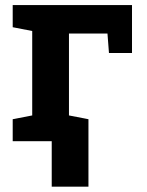

<svg xmlns="http://www.w3.org/2000/svg" viewBox="-20 -548 571 745"><path d="M29.3 0V-85.4L105 -100.1V-427.7L29.3 -442.4V-528.3H492.2V-342.3H402.8L397 -418H247.6V-100.1L323.2 -85.4V0ZM180.7 176.3V-79.1H323.2V176.3Z"/></svg>

Font: Roboto Slab LO
Style: Bold
Weight: 700
Designer: Google
Version: Version 2.000